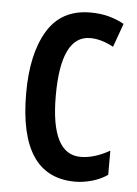

<svg xmlns="http://www.w3.org/2000/svg" viewBox="-45 -586 453 633"><g transform="rotate(5 181.0 -270.0)"><path d="M227 10Q41 10 41 -267Q41 -397 87 -473.5Q133 -550 229 -550Q263 -550 290.5 -542.5Q318 -535 341 -522L313 -444Q272 -466 236 -466Q139 -466 139 -267Q139 -73 238 -73Q283 -73 334 -102V-22Q311 -6 282 2Q253 10 227 10Z"/></g></svg>

Font: Noto Sans Thai Looped ExtraCondensed Medium
Style: Regular
Weight: 500
Width: 2
Designer: Sasikarn Vongin, Ben Mitchell
Foundry: The Fontpad Ltd
Version: Version 1.001; ttfautohint (v1.8.4.7-5d5b)